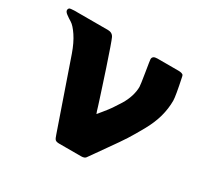

<svg xmlns="http://www.w3.org/2000/svg" viewBox="-117 -587 743 716"><g transform="rotate(30 254.0 -229.0)"><path d="M-11.2 -445.8Q-11.2 -449.7 -9.5 -452.4Q-7.8 -455.1 -4.9 -456.1Q-2 -457 0 -457Q2 -457 6.6 -457.5Q11.2 -458 13.2 -458H158.2Q177.2 -458 184.6 -442.4Q191.9 -426.8 223.1 -333Q235.4 -296.9 245.1 -265.9Q254.9 -234.9 260 -220Q265.1 -205.1 268.6 -193.1Q272 -181.2 273.9 -175.5Q275.9 -169.9 277.8 -165Q278.8 -166 293.9 -184.6Q309.1 -203.1 318.1 -216.1Q327.1 -229 340.1 -250Q353 -271 359.6 -292.5Q366.2 -314 366.2 -333Q366.2 -340.8 358.2 -389.9Q350.1 -439 350.1 -442.9Q350.1 -458 371.1 -458H461.9Q477.1 -458 482.9 -452.1L484.9 -445.8Q501 -369.6 501 -351.1Q501 -316.9 491.5 -282Q481.9 -247.1 460.9 -209.5Q439.9 -171.9 424.1 -147Q408.2 -122.1 376.7 -78.1Q345.2 -34.2 333 -16.1Q328.1 -9.3 326.2 -6.6Q324.2 -3.9 319.6 -2Q314.9 0 307.1 0H212.9Q200.7 0 195.8 -4.4Q190.9 -8.8 186 -24.9L85.9 -314Q71.8 -354 54 -380.6Q36.1 -407.2 22.5 -415.5Q8.8 -423.8 -1.2 -431.4Q-11.2 -439 -11.2 -445.8Z"/></g></svg>

Font: CMU Sans Serif
Style: Bold
Weight: 700
Version: Version 0.7.0